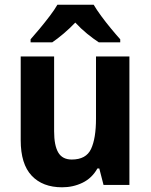

<svg xmlns="http://www.w3.org/2000/svg" viewBox="-20 -786 640 816"><path d="M530 -546V0H420L402 -70H394Q371 -29 331 -9.5Q291 10 244 10Q161 10 114.5 -39.5Q68 -89 68 -190V-546H210V-228Q210 -168 227.5 -138Q245 -108 285 -108Q346 -108 367 -153Q388 -198 388 -282V-546ZM378 -766Q391 -744 410.5 -717.5Q430 -691 451.5 -665Q473 -639 491 -619V-606H400Q377 -621 350.5 -642.5Q324 -664 300 -690Q275 -664 249.5 -642.5Q224 -621 202 -606H110V-619Q127 -638 149 -664.5Q171 -691 191.5 -718Q212 -745 224 -766Z"/></svg>

Font: Noto Sans Devanagari UI SemiCondensed
Style: Bold
Weight: 700
Width: 4
Designer: Jelle Bosma - Monotype Design Team
Foundry: Monotype Imaging Inc.
Version: Version 2.004; ttfautohint (v1.8.4.7-5d5b)